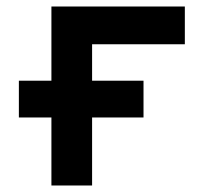

<svg xmlns="http://www.w3.org/2000/svg" viewBox="-20 -570 640 590"><path d="M138 0V-209H38V-322H138V-550H548V-434H263V-322H421V-209H263V0Z"/></svg>

Font: Pitagon Sans Mono
Style: Bold
Weight: 700
Monospace: yes
Designer: Travis Tran
Foundry: Pitagon
Version: Version 1.001; ttfautohint (v1.8.4.7-5d5b);gftools[0.9.26]